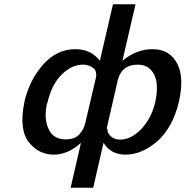

<svg xmlns="http://www.w3.org/2000/svg" viewBox="-20 -710 864 894"><path d="M94 -237Q117 -337 180.5 -409Q244 -481 331 -481Q404 -481 445 -427L506 -690H611L550 -427Q615 -481 690 -481Q773 -481 807 -410Q838 -347 813 -236Q784 -115 712.5 -52.5Q641 10 564 10Q496 10 462 -45L414 164H309L357 -45Q297 10 229 10Q198 10 169.5 -3Q141 -16 116.5 -45Q92 -74 86 -121.5Q80 -169 94 -237ZM202 -236Q201 -234 200 -230Q199 -226 198 -224Q184 -156 206.5 -108.5Q229 -61 285 -61Q329 -61 350.5 -85.5Q372 -110 378 -141L427 -350Q431 -367 422 -386Q399 -409 366 -409Q314 -409 267.5 -363Q221 -317 202 -236ZM477 -113Q477 -111 480 -108Q480 -90 496.5 -75Q513 -60 539 -60Q590 -60 637.5 -109Q685 -158 703 -235Q721 -319 697 -364Q674 -409 620 -409Q548 -409 529 -339Q520 -302 503 -226Q486 -150 477 -113Z"/></svg>

Font: Coval
Style: Medium Italic
Weight: 500
Foundry: Context Ltd
Version: Version 001.000